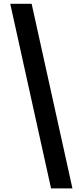

<svg xmlns="http://www.w3.org/2000/svg" viewBox="-20 -832 425 1034"><path d="M254.9 182.6 35.2 -811.5H150.4L370.1 182.6Z"/></svg>

Font: Gen Shin Gothic Heavy
Style: Bold
Weight: 900
Designer: [Source Han Sans]
Ryoko NISHIZUKA  (kana & ideographs); Paul D. Hunt (Latin, Greek & Cyrillic); Wenlong ZHANG  (bopomofo
Version: Version 1.002.20150607